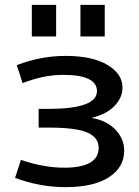

<svg xmlns="http://www.w3.org/2000/svg" viewBox="-20 -760 573 790"><path d="M311 -610V-740H411V-610ZM111 -610V-740H211V-610ZM360 -274Q419 -264 455 -226.5Q491 -189 491 -140Q491 -72 428.5 -31Q366 10 249 10Q145 10 42 -28L66 -102Q161 -70 244 -70Q386 -70 386 -152Q386 -194 340 -214.5Q294 -235 179 -235H139V-312H179Q379 -312 379 -385Q379 -452 239 -452Q160 -452 73 -418L49 -492Q148 -530 249 -530Q360 -530 422 -493Q484 -456 484 -400Q484 -358 451 -324Q418 -290 360 -276Z"/></svg>

Font: Mplus 1p Medium
Style: Regular
Weight: 500
Version: Version 1.061